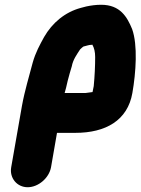

<svg xmlns="http://www.w3.org/2000/svg" viewBox="-20 -570 593 805"><path d="M363 -382C364 -382 366 -382 367 -383C375 -369 379 -352 379 -331C379 -293 377 -251 373 -209L368 -184C359 -183 347 -181 338 -180H251C253 -188 255 -195 257 -202L264 -232C269 -251 275 -273 281 -292C286 -320 303 -343 316 -363C320 -366 328 -376 334 -376C344 -378 352 -382 363 -382ZM96 215C141 215 186 176 194 131L219 -13H296C423 -13 515 -65 535 -180C550 -266 558 -381 534 -448C513 -499 484 -550 404 -550C382 -550 361 -547 342 -543L319 -537C252 -519 199 -474 165 -415C147 -382 129 -350 117 -307C102 -249 84 -192 72 -126L27 131C19 176 51 215 96 215Z"/></svg>

Font: Blanket
Style: BlkObl
Weight: 900
Foundry: Cannot Into Space Fonts
Version: Version 0.9